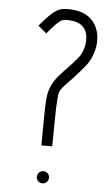

<svg xmlns="http://www.w3.org/2000/svg" viewBox="-144 -1059 888 1574"><g transform="rotate(10 300.0 -272.5)"><path d="M356 137C342 -59 331 -169 331 -239V-280C331 -355 390 -376 517 -568C549 -616 570 -687 570 -751C570 -870 505 -995 331 -995C214 -995 185 -974 73 -818L147 -766C244 -903 251 -905 331 -905C439 -905 480 -835 480 -751C480 -702 466 -653 443 -618C345 -471 241 -408 241 -239C241 -164 252 -51 267 145ZM325 450C353 450 375 428 375 400C375 372 353 350 325 350C297 350 275 372 275 400C275 428 297 450 325 450Z"/></g></svg>

Font: Abbots Morton Experiment
Style: Regular
Weight: 400
Designer: Nathan Sharfi
Version: Version 1.000;PS 001.000;hotconv 1.0.70;makeotf.lib2.5.58329